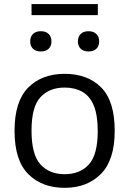

<svg xmlns="http://www.w3.org/2000/svg" viewBox="-20 -914 636 944"><path d="M298 9.5Q186.5 9.5 119 -58Q51.5 -125.5 51.5 -271Q51.5 -415.5 118.5 -483.2Q185.5 -551 298 -551Q411 -551 477.5 -484Q544 -417 544 -271Q544 -127 476.2 -58.8Q408.5 9.5 298 9.5ZM298 -57.5Q373 -57.5 416.8 -105.2Q460.5 -153 460.5 -270Q460.5 -349 440.8 -395.8Q421 -442.5 384.2 -463Q347.5 -483.5 298 -483.5Q223 -483.5 179 -436.2Q135 -389 135 -272Q135 -153.5 179 -105.5Q223 -57.5 298 -57.5ZM415 -661Q390.5 -661 376.8 -674.2Q363 -687.5 363 -710.5Q363 -733.5 376.8 -747Q390.5 -760.5 415 -760.5Q440 -760.5 453.8 -747Q467.5 -733.5 467.5 -710.5Q467.5 -687.5 453.8 -674.2Q440 -661 415 -661ZM181 -661Q156 -661 142.2 -674.2Q128.5 -687.5 128.5 -710.5Q128.5 -733.5 142.2 -747Q156 -760.5 181 -760.5Q205.5 -760.5 219.2 -747Q233 -733.5 233 -710.5Q233 -687.5 219.2 -674.2Q205.5 -661 181 -661ZM135 -839.5V-894H461V-839.5Z"/></svg>

Font: Encode Sans SemiExpanded SemiExpanded
Style: Regular
Weight: 400
Width: 6
Designer: Multiple Designers
Foundry: Impallari Type
Version: Version 3.000; ttfautohint (v1.8.3) -l 8 -r 50 -G 200 -x 14 